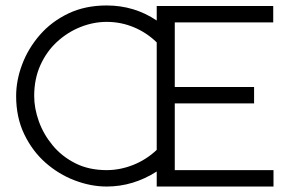

<svg xmlns="http://www.w3.org/2000/svg" viewBox="-20 -682 1054 702"><path d="M370 0Q312 0 253 -22.5Q194 -45 146 -87.5Q98 -130 68.5 -191.5Q39 -253 39 -331Q39 -388 61 -446.5Q83 -505 125.5 -554Q168 -603 229.5 -632.5Q291 -662 370 -662Q471 -662 553 -607V-660H979V-600H619V-364H909V-304H619V-60H980V0H553V-55Q467 0 370 0ZM370 -60Q419 -60 467 -79Q515 -98 553 -134V-527Q516 -563 469 -582.5Q422 -602 370 -602Q322 -602 275 -583.5Q228 -565 189.5 -530Q151 -495 128 -444.5Q105 -394 105 -331Q105 -286 122 -238.5Q139 -191 172.5 -150.5Q206 -110 255.5 -85Q305 -60 370 -60Z"/></svg>

Font: Lil Grotesk
Style: Regular
Weight: 400
Designer: Bastien Sozeau
Foundry: NBR — Bastien Sozeau
Version: Version 4.002; ttfautohint (v1.8.4.7-5d5b)